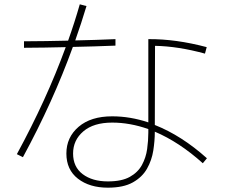

<svg xmlns="http://www.w3.org/2000/svg" viewBox="-20 -834 1040 888"><path d="M86 -107 58 -121Q126 -246 182.5 -369.5Q239 -493 284 -616Q236 -615 187.5 -614Q139 -613 91 -613V-643Q142 -643 193 -644Q244 -645 295 -646Q325 -730 349 -814L380 -806Q356 -726 328 -647Q375 -648 421.5 -649.5Q468 -651 514 -653V-623Q465 -621 416 -619.5Q367 -618 317 -617Q225 -363 86 -107ZM937 -102 918 -79Q809 -177 696 -225V-224Q696 -183 689 -138Q682 -93 660 -54Q638 -15 594.5 9.5Q551 34 479 34Q394 34 340.5 -7.5Q287 -49 287 -124Q287 -199 343.5 -247.5Q400 -296 499 -296Q582 -296 666 -268V-653Q793 -654 936 -616L928 -586Q804 -620 697 -622L696 -256Q820 -207 937 -102ZM318 -124Q318 -62 362.5 -28.5Q407 5 479 5Q543 5 580.5 -16Q618 -37 636.5 -71Q655 -105 660.5 -144.5Q666 -184 666 -221V-237Q581 -267 499 -267Q413 -267 365.5 -226.5Q318 -186 318 -124Z"/></svg>

Font: Murecho ExtraLight
Style: Regular
Weight: 200
Designer: Neil Summerour
Foundry: Positype
Version: Version 1.010; ttfautohint (v1.8.3)